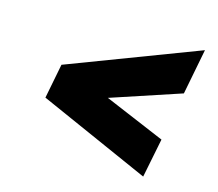

<svg xmlns="http://www.w3.org/2000/svg" viewBox="-80 -705 809 712"><g transform="rotate(15 325.0 -349.0)"><path d="M624 -605 590 -430 322 -341 554 -243 524 -93 98 -282 124 -415Z"/></g></svg>

Font: REM ExtraBold
Style: Italic
Weight: 800
Italic angle: -11°
Designer: Octavio Pardo
Foundry: Ashler Design
Version: Version 1.005;gftools[0.9.28]